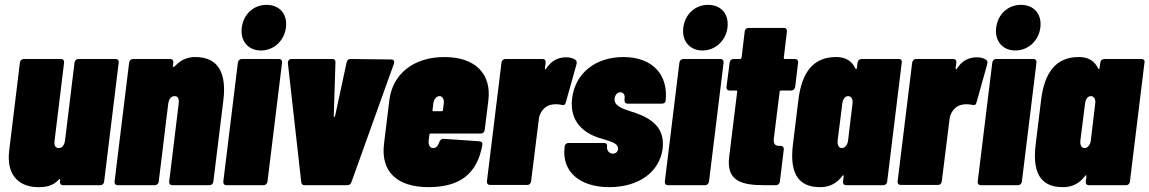

<svg xmlns="http://www.w3.org/2000/svg" viewBox="-20 -763 4735 791"><path d="M287 -505 248 -185C245 -164 236 -153 222 -153C208 -153 202 -164 205 -185L244 -505C245 -514 240 -520 232 -520H78C70 -520 63 -514 62 -505L18 -144C4 -31 69 8 137 8C168 8 198 4 222 -23C225 -27 228 -25 228 -21L227 -15C226 -6 231 0 240 0H393C402 0 408 -6 409 -15L469 -505C471 -514 465 -520 457 -520H303C295 -520 288 -514 287 -505Z M784 -528C765 -528 733 -524 704 -494C698 -487 692 -485 692 -489L694 -505C695 -514 690 -520 682 -520H528C520 -520 513 -514 512 -505L452 -15C451 -6 456 0 464 0H618C626 0 633 -6 634 -15L673 -335C676 -356 685 -367 700 -367C713 -367 719 -356 716 -335L677 -15C676 -6 681 0 690 0H843C852 0 858 -6 859 -15L900 -348C914 -459 882 -528 784 -528Z M1055 -555C1108 -555 1151 -595 1158 -649C1165 -705 1132 -743 1078 -743C1025 -743 983 -705 976 -649C969 -595 1002 -555 1055 -555ZM912 0H1066C1074 0 1081 -6 1082 -15L1142 -505C1143 -514 1138 -520 1130 -520H976C968 -520 961 -514 960 -505L900 -15C899 -6 904 0 912 0Z M1234 0H1411C1420 0 1425 -5 1428 -13L1603 -501C1606 -511 1602 -518 1592 -518L1424 -520C1416 -520 1410 -516 1408 -506L1360 -283C1360 -282 1354 -282 1355 -283L1362 -506C1362 -516 1358 -520 1349 -520H1181C1171 -520 1166 -513 1166 -503L1221 -13C1222 -5 1226 0 1234 0Z M1977 -228 1992 -350C2005 -456 1941 -528 1811 -528C1681 -528 1597 -456 1584 -350L1562 -170C1548 -57 1615 8 1745 8C1876 8 1946 -48 1967 -165C1969 -175 1964 -180 1955 -181L1808 -191C1799 -192 1794 -187 1790 -178C1786 -165 1778 -153 1765 -153C1751 -153 1744 -166 1746 -185L1749 -208C1749 -211 1752 -213 1754 -213H1961C1970 -213 1976 -219 1977 -228ZM1791 -367C1803 -367 1811 -354 1808 -335L1805 -310C1805 -307 1803 -305 1800 -305H1766C1763 -305 1761 -307 1762 -310L1765 -335C1767 -354 1777 -367 1791 -367Z M2312 -527C2274 -527 2248 -508 2230 -480C2228 -476 2225 -477 2225 -482L2228 -505C2229 -514 2224 -520 2216 -520H2062C2054 -520 2047 -514 2046 -505L1986 -16C1985 -7 1990 -1 1999 -1H2152C2161 -1 2167 -7 2168 -16L2200 -273C2202 -294 2217 -318 2237 -327C2254 -335 2278 -335 2293 -331C2303 -329 2308 -330 2311 -341L2355 -498C2357 -507 2356 -513 2350 -517C2341 -523 2329 -527 2312 -527Z M2490 8C2609 8 2697 -52 2710 -151C2722 -253 2640 -285 2573 -306C2548 -314 2508 -327 2512 -357C2513 -368 2521 -383 2535 -383C2547 -383 2556 -374 2553 -357V-351C2552 -342 2557 -336 2565 -336H2706C2715 -336 2721 -340 2722 -346C2735 -455 2668 -528 2548 -528C2435 -528 2350 -463 2337 -358C2325 -258 2390 -215 2442 -197C2482 -183 2529 -177 2526 -149C2525 -138 2517 -130 2505 -130C2494 -130 2478 -139 2481 -161C2482 -169 2477 -174 2468 -174H2322C2314 -174 2307 -168 2306 -159V-156C2294 -58 2366 8 2490 8Z M2874 -555C2927 -555 2970 -595 2977 -649C2984 -705 2951 -743 2897 -743C2844 -743 2802 -705 2795 -649C2788 -595 2821 -555 2874 -555ZM2731 0H2885C2893 0 2900 -6 2901 -15L2961 -505C2962 -514 2957 -520 2949 -520H2795C2787 -520 2780 -514 2779 -505L2719 -15C2718 -6 2723 0 2731 0Z M3256 -405 3268 -505C3269 -514 3264 -520 3255 -520H3213C3210 -520 3209 -522 3209 -525L3222 -633C3223 -642 3218 -648 3210 -648H3064C3055 -648 3049 -642 3048 -633L3035 -525C3034 -522 3032 -520 3029 -520H3002C2993 -520 2987 -514 2986 -505L2973 -405C2972 -396 2977 -390 2986 -390H3013C3016 -390 3018 -388 3017 -385L2984 -116C2972 -17 3035 0 3130 0H3177C3185 0 3192 -6 3193 -15L3209 -147C3210 -156 3205 -162 3197 -162H3195C3177 -161 3165 -166 3168 -192L3192 -385C3192 -388 3194 -390 3197 -390H3239C3248 -390 3254 -396 3256 -405Z M3513 -505 3510 -483C3510 -478 3507 -477 3504 -481C3484 -524 3446 -528 3424 -528C3331 -528 3283 -466 3269 -350L3247 -170C3233 -60 3261 8 3358 8C3381 8 3419 4 3450 -38C3453 -42 3456 -42 3456 -37L3453 -15C3452 -6 3457 0 3466 0H3619C3628 0 3634 -6 3635 -15L3695 -505C3697 -514 3692 -520 3683 -520H3530C3521 -520 3514 -514 3513 -505ZM3448 -153C3435 -153 3429 -166 3431 -185L3450 -335C3452 -354 3461 -367 3474 -367C3487 -367 3495 -354 3492 -335L3474 -185C3472 -166 3461 -153 3448 -153Z M4004 -527C3966 -527 3940 -508 3922 -480C3920 -476 3917 -477 3917 -482L3920 -505C3921 -514 3916 -520 3908 -520H3754C3746 -520 3739 -514 3738 -505L3678 -16C3677 -7 3682 -1 3691 -1H3844C3853 -1 3859 -7 3860 -16L3892 -273C3894 -294 3909 -318 3929 -327C3946 -335 3970 -335 3985 -331C3995 -329 4000 -330 4003 -341L4047 -498C4049 -507 4048 -513 4042 -517C4033 -523 4021 -527 4004 -527Z M4163 -555C4216 -555 4259 -595 4266 -649C4273 -705 4240 -743 4186 -743C4133 -743 4091 -705 4084 -649C4077 -595 4110 -555 4163 -555ZM4020 0H4174C4182 0 4189 -6 4190 -15L4250 -505C4251 -514 4246 -520 4238 -520H4084C4076 -520 4069 -514 4068 -505L4008 -15C4007 -6 4012 0 4020 0Z M4513 -505 4510 -483C4510 -478 4507 -477 4504 -481C4484 -524 4446 -528 4424 -528C4331 -528 4283 -466 4269 -350L4247 -170C4233 -60 4261 8 4358 8C4381 8 4419 4 4450 -38C4453 -42 4456 -42 4456 -37L4453 -15C4452 -6 4457 0 4466 0H4619C4628 0 4634 -6 4635 -15L4695 -505C4697 -514 4692 -520 4683 -520H4530C4521 -520 4514 -514 4513 -505ZM4448 -153C4435 -153 4429 -166 4431 -185L4450 -335C4452 -354 4461 -367 4474 -367C4487 -367 4495 -354 4492 -335L4474 -185C4472 -166 4461 -153 4448 -153Z"/></svg>

Font: Barlow Condensed Black
Style: Italic
Weight: 900
Width: 3
Italic angle: -7°
Designer: Jeremy Tribby
Foundry: Tribby Type
Version: Version 1.422;hotconv 1.0.109;makeotfexe 2.5.65596